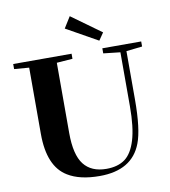

<svg xmlns="http://www.w3.org/2000/svg" viewBox="-94 -944 916 1036"><g transform="rotate(-10 364.0 -425.5)"><path d="M492.7 -706.5 320.3 -803.2 358.4 -864.3 520.5 -747.1ZM368.7 13.2Q259.8 13.2 194.8 -26.9Q94.7 -86.9 94.7 -265.6V-628.9L13.2 -635.3V-663.1H333V-635.3L246.1 -628.9V-244.1Q246.1 -124.5 287.4 -71.5Q328.6 -18.6 411.1 -18.6Q473.6 -18.6 512.7 -47.1Q551.8 -75.7 572.8 -144.8Q593.8 -213.9 593.8 -329.1V-625L501.5 -635.3V-663.1H714.4V-635.3L627 -625.5V-361.3Q627 -197.3 598.1 -123Q546.4 13.2 368.7 13.2Z"/></g></svg>

Font: Elstob 14pt
Style: Bold
Weight: 700
Designer: Peter S. Baker
Version: Version 1.015